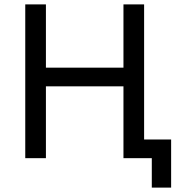

<svg xmlns="http://www.w3.org/2000/svg" viewBox="-20 -720 835 874"><path d="M189 -412H542V-700H636V-85H759V134H671V0H542V-327H189V0H95V-700H189Z"/></svg>

Font: Tilda Sans Medium
Style: Regular
Weight: 500
Designer: ParaType Ltd
Foundry: ParaType Ltd
Version: Version 1.009